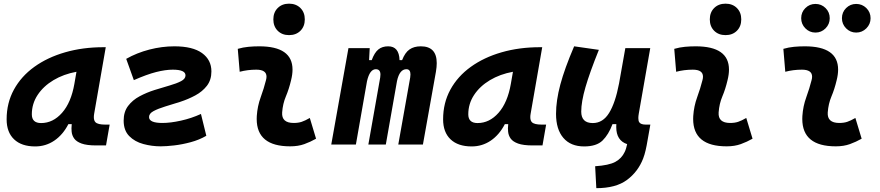

<svg xmlns="http://www.w3.org/2000/svg" viewBox="-20 -776 4728 1031"><path d="M168.9 10.3Q95.7 10.3 55.7 -27.8Q15.6 -65.9 15.6 -135.3Q15.6 -223.1 54.7 -294.7Q93.8 -366.2 164.3 -417Q234.9 -467.8 329.6 -495.1Q424.3 -522.5 535.6 -522.5H547.9L485.8 -166.5Q483.9 -155.8 483.9 -147Q483.9 -128.4 492.7 -119.6Q505.4 -106.9 545.4 -106.9H568.8L549.3 4.9H496.1Q446.3 4.9 418.5 -5.1Q390.6 -15.1 378.7 -31.7Q366.7 -48.3 364.7 -68.8Q363.8 -77.6 363.8 -86.9Q363.8 -98.1 365.2 -109.4H347.2Q317.4 -51.8 271.5 -20.8Q225.6 10.3 168.9 10.3ZM200.7 -115.2Q264.6 -115.2 313.2 -170.2Q361.8 -225.1 379.4 -325.7L390.6 -390.6Q321.3 -377.9 267.1 -345.5Q212.9 -313 181.9 -265.9Q150.9 -218.8 150.9 -162.1Q150.9 -115.2 200.7 -115.2Z M842.8 9.8Q795.4 9.8 749.5 -2.7Q703.6 -15.1 673.8 -45.4Q644 -75.7 644 -128.4Q644 -175.8 668 -207.3Q691.9 -238.8 729.7 -259Q767.6 -279.3 810.1 -292.7Q852.5 -306.2 890.6 -316.9Q928.2 -327.6 952.1 -340.1Q976.1 -352.5 976.1 -371.1Q976.1 -401.9 907.7 -401.9Q868.7 -401.9 818.6 -389.2Q768.6 -376.5 698.7 -345.7L657.7 -460Q714.4 -492.2 782 -509.8Q849.6 -527.3 916.5 -527.3Q1014.6 -527.3 1064.9 -491Q1115.2 -454.6 1115.2 -392.6Q1115.2 -346.7 1091.1 -315.4Q1066.9 -284.2 1028.8 -263.7Q990.7 -243.2 947.8 -229.2Q904.8 -215.3 866.7 -204.1Q828.6 -192.4 804.4 -179.4Q780.3 -166.5 780.3 -147.5Q780.3 -115.7 852.1 -115.7Q895.5 -115.7 951.7 -128.2Q1007.8 -140.6 1059.1 -164.1L1087.9 -46.9Q1050.3 -24.9 1004.2 -12.5Q958 0 915 4.9Q872.1 9.8 842.8 9.8Z M1643.6 -142.6 1677.2 -31.2Q1647.5 -14.2 1614.3 -2.2Q1581.1 9.8 1538.1 9.8Q1358.4 9.8 1358.4 -137.2Q1358.4 -145 1358.9 -153.3Q1362.3 -205.6 1379.9 -253.9Q1397.5 -302.2 1408.2 -345.2Q1411.1 -355.5 1411.1 -364.3Q1411.1 -401.9 1356.4 -401.9Q1310.1 -401.9 1267.1 -390.6L1256.8 -513.7Q1285.6 -522 1314.5 -524.7Q1343.3 -527.3 1372.1 -527.3Q1550.8 -527.3 1550.8 -402.3Q1550.8 -376.5 1543 -345.2Q1531.7 -297.4 1515.1 -258.3Q1498.5 -219.2 1495.1 -172.4Q1491.2 -115.7 1557.1 -115.7Q1581.5 -115.7 1599.9 -121.8Q1618.2 -127.9 1643.6 -142.6ZM1532.2 -587.4Q1494.6 -587.4 1471.2 -610.8Q1447.8 -634.3 1447.8 -671.9Q1447.8 -709.5 1471.2 -732.9Q1494.6 -756.3 1532.2 -756.3Q1569.8 -756.3 1593.3 -732.9Q1616.7 -709.5 1616.7 -671.9Q1616.7 -634.3 1593.3 -610.8Q1569.8 -587.4 1532.2 -587.4Z M1965.3 -517.6 1961.9 -453.1H1976.1Q1990.7 -493.2 2011.5 -510.3Q2032.2 -527.3 2064.5 -527.3Q2123 -527.3 2125.5 -453.1H2139.2Q2154.8 -493.7 2179 -510.5Q2203.1 -527.3 2239.7 -527.3Q2325.2 -527.3 2325.2 -437Q2325.2 -416.5 2320.8 -390.6L2251 0H2118.7L2182.6 -359.4Q2184.1 -369.1 2184.1 -376.5Q2184.1 -404.3 2162.1 -404.3Q2125.5 -404.3 2111.8 -340.8L2051.8 0H1958L2021.5 -359.4Q2022.9 -368.2 2022.9 -375.5Q2022.9 -404.3 1998 -404.3Q1965.3 -404.3 1950.7 -339.8L1891.1 0H1758.8L1851.1 -517.6Z M2512.7 10.3Q2439.5 10.3 2399.4 -27.8Q2359.4 -65.9 2359.4 -135.3Q2359.4 -223.1 2398.4 -294.7Q2437.5 -366.2 2508.1 -417Q2578.6 -467.8 2673.3 -495.1Q2768.1 -522.5 2879.4 -522.5H2891.6L2829.6 -166.5Q2827.6 -155.8 2827.6 -147Q2827.6 -128.4 2836.4 -119.6Q2849.1 -106.9 2889.2 -106.9H2912.6L2893.1 4.9H2839.8Q2790 4.9 2762.2 -5.1Q2734.4 -15.1 2722.4 -31.7Q2710.4 -48.3 2708.5 -68.8Q2707.5 -77.6 2707.5 -86.9Q2707.5 -98.1 2709 -109.4H2690.9Q2661.1 -51.8 2615.2 -20.8Q2569.3 10.3 2512.7 10.3ZM2544.4 -115.2Q2608.4 -115.2 2657 -170.2Q2705.6 -225.1 2723.1 -325.7L2734.4 -390.6Q2665 -377.9 2610.8 -345.5Q2556.6 -313 2525.6 -265.9Q2494.6 -218.8 2494.6 -162.1Q2494.6 -115.2 2544.4 -115.2Z M3182.1 234.4 3175.8 116.7Q3249.5 111.8 3283.7 93.5Q3317.9 75.2 3334.5 40Q3338.4 32.2 3341.8 21Q3345.2 9.8 3347.7 -2Q3289.1 -21.5 3289.1 -93.8Q3289.1 -101.1 3289.6 -109.4H3269Q3248 -53.2 3215.6 -21.5Q3183.1 10.3 3116.7 10.3Q3044.4 10.3 3005.1 -35.6Q2965.8 -81.5 2965.8 -164.6Q2965.8 -235.8 2988.8 -321.8Q3011.7 -407.7 3063 -527.3L3195.8 -508.3Q3146.5 -386.2 3123.8 -307.6Q3101.1 -229 3101.1 -176.8Q3101.1 -115.2 3163.1 -115.2Q3217.3 -115.2 3250.7 -169.4Q3284.2 -223.6 3303.7 -325.7V-325.2L3337.9 -517.6H3471.7L3410.2 -166.5Q3407.7 -152.3 3407.7 -142.1Q3407.7 -127 3412.6 -119.6Q3420.9 -106.9 3447.8 -106.9H3472.2L3457 -21Q3452.6 5.9 3447 30.3Q3441.4 54.7 3433.6 75.2Q3406.2 146 3346.7 190.2Q3287.1 234.4 3182.1 234.4Z M3987.3 -142.6 4021 -31.2Q3991.2 -14.2 3958 -2.2Q3924.8 9.8 3881.8 9.8Q3702.1 9.8 3702.1 -137.2Q3702.1 -145 3702.6 -153.3Q3706.1 -205.6 3723.6 -253.9Q3741.2 -302.2 3752 -345.2Q3754.9 -355.5 3754.9 -364.3Q3754.9 -401.9 3700.2 -401.9Q3653.8 -401.9 3610.8 -390.6L3600.6 -513.7Q3629.4 -522 3658.2 -524.7Q3687 -527.3 3715.8 -527.3Q3894.5 -527.3 3894.5 -402.3Q3894.5 -376.5 3886.7 -345.2Q3875.5 -297.4 3858.9 -258.3Q3842.3 -219.2 3838.9 -172.4Q3835 -115.7 3900.9 -115.7Q3925.3 -115.7 3943.6 -121.8Q3961.9 -127.9 3987.3 -142.6ZM3876 -587.4Q3838.4 -587.4 3814.9 -610.8Q3791.5 -634.3 3791.5 -671.9Q3791.5 -709.5 3814.9 -732.9Q3838.4 -756.3 3876 -756.3Q3913.6 -756.3 3937 -732.9Q3960.4 -709.5 3960.4 -671.9Q3960.4 -634.3 3937 -610.8Q3913.6 -587.4 3876 -587.4Z M4573.2 -142.6 4606.9 -31.2Q4577.1 -14.2 4543.9 -2.2Q4510.7 9.8 4467.8 9.8Q4288.1 9.8 4288.1 -137.2Q4288.1 -145 4288.6 -153.3Q4292 -205.6 4309.6 -253.9Q4327.1 -302.2 4337.9 -345.2Q4340.8 -355.5 4340.8 -364.3Q4340.8 -401.9 4286.1 -401.9Q4239.7 -401.9 4196.8 -390.6L4186.5 -513.7Q4215.3 -522 4244.1 -524.7Q4272.9 -527.3 4301.8 -527.3Q4480.5 -527.3 4480.5 -402.3Q4480.5 -376.5 4472.7 -345.2Q4461.4 -297.4 4444.8 -258.3Q4428.2 -219.2 4424.8 -172.4Q4420.9 -115.7 4486.8 -115.7Q4511.2 -115.7 4529.5 -121.8Q4547.9 -127.9 4573.2 -142.6ZM4577.6 -601.1Q4545.9 -601.1 4523.4 -623.8Q4501 -646.5 4501 -678.2Q4501 -710.4 4523.4 -732.7Q4545.9 -754.9 4577.6 -754.9Q4609.4 -754.9 4632.1 -732.7Q4654.8 -710.4 4654.8 -678.2Q4654.8 -646.5 4632.1 -623.8Q4609.4 -601.1 4577.6 -601.1ZM4358.9 -601.1Q4327.1 -601.1 4304.7 -623.8Q4282.2 -646.5 4282.2 -678.2Q4282.2 -710.4 4304.7 -732.7Q4327.1 -754.9 4358.9 -754.9Q4390.6 -754.9 4413.1 -732.7Q4435.5 -710.4 4435.5 -678.2Q4435.5 -646.5 4413.1 -623.8Q4390.6 -601.1 4358.9 -601.1Z"/></svg>

Font: CaskaydiaCove NFP
Style: Bold Italic
Weight: 700
Italic angle: -10°
Designer: Aaron Bell
Foundry: Saja Typeworks
Version: Version 2111.001; VTT 6.35;Nerd Fonts 3.1.1